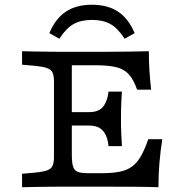

<svg xmlns="http://www.w3.org/2000/svg" viewBox="-20 -786 792 806"><path d="M235.5 -2.4Q211.3 -2.4 182.7 -2Q154 -1.6 125.4 -1.2Q96.8 -0.8 72.6 0V-56.5L125.8 -61.3Q159.7 -64.5 177 -70.6Q194.4 -76.6 200.4 -89.5Q206.5 -102.4 206.5 -125.8V-445.2Q206.5 -468.5 200.4 -481.5Q194.4 -494.4 177 -500.4Q159.7 -506.5 125.8 -509.7L72.6 -514.5V-571Q96.8 -570.2 125.4 -569.8Q154 -569.4 182.7 -569Q211.3 -568.5 235.5 -568.5H245.2H420.2Q479.8 -568.5 525 -569.4Q570.2 -570.2 604.8 -571Q604.8 -529 607.3 -489.9Q609.7 -450.8 614.5 -409.7H555.6Q540.3 -452.4 520.6 -474.2Q500.8 -496 467.7 -504Q434.7 -512.1 378.2 -512.1H281.5V-136.3Q281.5 -104 286.7 -87.1Q291.9 -70.2 306.9 -64.5Q321.8 -58.9 350.8 -58.9H404Q450 -58.9 481 -64.9Q512.1 -71 533.5 -86.3Q554.8 -101.6 571 -129.4Q587.1 -157.3 602.4 -201.6H661.3Q653.2 -150 649.2 -101.6Q645.2 -53.2 645.2 0Q600.8 -1.6 542.7 -2Q484.7 -2.4 408.9 -2.4H245.2ZM246.8 -258.9V-315.3H437.9V-258.9ZM435.5 -172.6Q433.1 -199.2 424.2 -218.5Q415.3 -237.9 398.4 -248.4Q381.5 -258.9 354 -258.9V-315.3Q395.2 -315.3 413.3 -338.7Q431.5 -362.1 435.5 -401.6H491.9Q488.7 -355.6 488.3 -331.5Q487.9 -307.3 487.9 -287.1Q487.9 -274.2 487.9 -259.3Q487.9 -244.4 489.1 -223.8Q490.3 -203.2 491.9 -172.6ZM366.1 -766.1Q432.3 -766.1 476.2 -736.7Q520.2 -707.3 545.2 -646.8L503.2 -623.4Q475 -666.9 444 -684.7Q412.9 -702.4 366.1 -702.4Q319.4 -702.4 288.3 -684.7Q257.3 -666.9 229 -623.4L187.1 -646.8Q212.1 -707.3 256 -736.7Q300 -766.1 366.1 -766.1Z"/></svg>

Font: Playfair 5pt SemiExpanded Light
Style: Regular
Weight: 300
Width: 6
Designer: Claus Eggers Sørensen
Foundry: Claus Eggers Sørensen
Version: Version 2.203